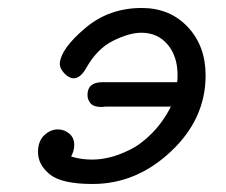

<svg xmlns="http://www.w3.org/2000/svg" viewBox="-20 -456 565 481"><path d="M75.2 -75.2Q75.2 -102.1 90.6 -116.9Q106 -131.8 125 -131.8Q141.1 -131.8 153.6 -121.3Q166 -110.8 166 -92.8Q166 -78.6 158.2 -64Q182.1 -56.2 210.9 -56.2Q231 -56.2 253.9 -61.5Q276.9 -66.9 304.9 -80.6Q333 -94.2 360.6 -122.1Q388.2 -149.9 408.2 -189H245.1Q244.1 -189 240 -188.5Q235.8 -188 233.9 -188Q214.8 -188 207 -197Q199.2 -206.1 199.2 -217.8Q199.2 -250 235.8 -250H423.8Q424.8 -255.9 424.8 -268.1Q424.8 -314.9 399.9 -344.5Q375 -374 334 -374Q304.2 -374 263.7 -354Q223.1 -334 195.8 -285.2Q181.6 -260.3 165 -259.8Q152.8 -259.8 140.9 -272.5Q128.9 -285.2 129.9 -298.8Q133.8 -335 193.4 -385.5Q252.9 -436 335 -436Q405.8 -436 450.4 -388.4Q495.1 -340.8 495.1 -267.1Q495.1 -158.2 408.4 -76.7Q321.8 4.9 211.9 4.9Q134.8 4.9 105 -19Q75.2 -43 75.2 -75.2Z"/></svg>

Font: CMU Typewriter Text
Style: Italic
Weight: 500
Italic angle: -14.04°
Version: Version 0.7.0